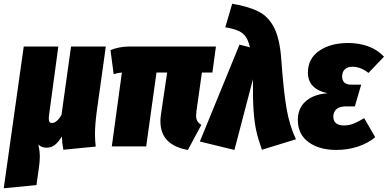

<svg xmlns="http://www.w3.org/2000/svg" viewBox="-56 -783 2074 1027"><path d="M452 -64Q452 -35 456 1L283 18Q276 -16 275 -53Q255 -21 236.5 -7Q218 7 193 7Q166 7 149 -10Q157 26 157 55Q157 82 151 122L139 207L-36 224L71 -534H256L206 -165Q205 -159 205 -150Q205 -136 209 -130.5Q213 -125 222 -125Q234 -125 247.5 -136Q261 -147 273 -169L324 -534H510L461 -183Q452 -114 452 -64Z M995 -190Q993 -170 993 -164Q993 -147 999.5 -135.5Q1006 -124 1021 -115L949 19Q878 7 840 -31Q802 -69 802 -135Q802 -152 805 -171L838 -395H781L726 0H542L596 -395Q576 -394 552 -386L535 -515Q583 -534 633 -534H1099L1080 -395H1024Z M1448 -472Q1461 -292 1477 -201Q1493 -110 1527 -38L1345 18Q1325 -38 1315 -82.5Q1305 -127 1300.5 -190Q1296 -253 1297 -359L1198 19L1013 -26L1225 -544L1281 -530Q1272 -567 1258.5 -586.5Q1245 -606 1220.5 -617.5Q1196 -629 1149 -637L1186 -763Q1275 -748 1327.5 -721Q1380 -694 1410 -635.5Q1440 -577 1448 -472Z M1537 -142Q1537 -204 1579.5 -241.5Q1622 -279 1696 -284Q1591 -307 1591 -395Q1591 -469 1651 -511Q1711 -553 1807 -553Q1863 -553 1912.5 -535.5Q1962 -518 1998 -480L1915 -393Q1873 -426 1828 -426Q1803 -426 1788.5 -412Q1774 -398 1774 -375Q1774 -330 1824 -330H1876L1842 -214H1794Q1760 -214 1743.5 -199Q1727 -184 1727 -159Q1727 -112 1785 -112Q1810 -112 1834.5 -121.5Q1859 -131 1892 -151L1951 -49Q1913 -17 1858.5 1Q1804 19 1743 19Q1651 19 1594 -23Q1537 -65 1537 -142Z"/></svg>

Font: Fira Sans Condensed Black
Style: Italic
Weight: 900
Width: 3
Italic angle: -8°
Designer: Carrois Corporate & Edenspiekermann AG
Foundry: Carrois Corporate GbR & Edenspiekermann AG
Version: Version 4.203